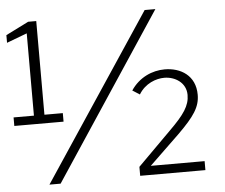

<svg xmlns="http://www.w3.org/2000/svg" viewBox="-53 -810 1022 874"><g transform="rotate(-5 458.0 -373.0)"><path d="M688 -750H639L138 4H189ZM227 -315H143V-743H106L2 -691V-656L95 -691V-315H2V-276H227ZM553 0H851V-41H605L743 -174C818 -248 846 -289 846 -345C846 -433 779 -473 706 -473C649 -473 589 -447 551 -390L584 -369C613 -417 663 -435 701 -435C749 -435 800 -405 800 -348C800 -299 773 -260 706 -194L553 -41Z"/></g></svg>

Font: 18Franklin Light
Style: Regular
Weight: 300
Designer: Pablo Impallari, Rodrigo Fuenzalida (Modified by Dan O. Williams)
Version: Version 0.025;PS 000.025;hotconv 1.0.88;makeotf.lib2.5.64775